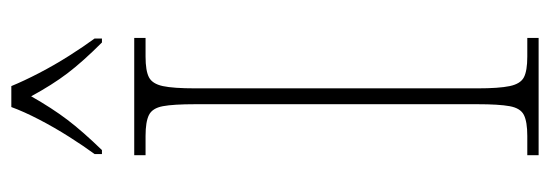

<svg xmlns="http://www.w3.org/2000/svg" viewBox="-336 -635 971 339"><g transform="rotate(-90 149.5 -465.5)"><path d="M45 0V-20H79Q104 -20 116 -26Q128 -32 131.5 -51Q135 -70 135 -108V-606Q135 -645 131.5 -663.5Q128 -682 116 -688Q104 -694 79 -694H45V-714H252V-694H219Q194 -694 182.5 -688Q171 -682 167 -663.5Q163 -645 163 -606V-108Q163 -70 167 -51Q171 -32 182.5 -26Q194 -20 219 -20H252V0ZM47 -784Q61 -803 77.5 -829Q94 -855 108 -882Q122 -909 130 -931H167Q176 -909 190 -882Q204 -855 220.5 -829Q237 -803 251 -784V-771H244Q210 -805 189.5 -832Q169 -859 149 -896Q128 -859 107.5 -832Q87 -805 54 -771H47Z"/></g></svg>

Font: Noto Serif Hebrew SemiCondensed Thin
Style: Regular
Weight: 100
Width: 4
Designer: Monotype Design Team
Foundry: Monotype Imaging Inc.
Version: Version 2.004; ttfautohint (v1.8.4.7-5d5b)